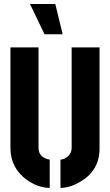

<svg xmlns="http://www.w3.org/2000/svg" viewBox="-20 -916 540 941"><path d="M127 -896.5H251L287.1 -748H198.2ZM31.2 -188.5V-683.6H168.9V-188.5Q169.9 -148.4 213.9 -135.7Q220.7 -133.8 223.6 -133.8V4.9Q167 4.9 110.4 -35.2Q32.2 -92.8 31.2 -188.5ZM276.4 4.9V-133.8Q293.9 -133.8 313.5 -150.4Q330.1 -166 331.1 -188.5V-683.6H467.8V-188.5Q467.8 -78.1 370.1 -23.4Q321.3 4.9 276.4 4.9Z"/></svg>

Font: Post No Bills Colombo
Style: ExtraBold
Weight: 900
Designer: Kosala Senevirathne, Siva Puranthara, Lasantha Premarathna, Tharique Azeez
Foundry: Mooniak
Version: Version 1.220 ; ttfautohint (v1.5)